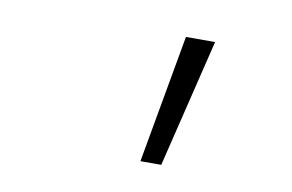

<svg xmlns="http://www.w3.org/2000/svg" viewBox="-45 -873 691 454"><g transform="rotate(10 300.0 -646.0)"><path d="M314 -492 369 -800H439L364 -492Z"/></g></svg>

Font: Victor Mono Thin
Style: Italic
Weight: 100
Italic angle: -12°
Monospace: yes
Designer: Rune Bjørnerås
Version: Version 1.561;gftools[0.9.30]